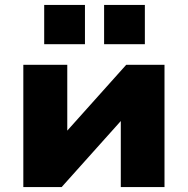

<svg xmlns="http://www.w3.org/2000/svg" viewBox="-20 -762 765 782"><path d="M75 0V-498H254V-192H220L494 -498H650V0H472V-307H506L231 0ZM404 -582V-742H570V-582ZM160 -582V-742H326V-582Z"/></svg>

Font: Nunito Sans 10pt SemiExpanded Black
Style: Regular
Weight: 900
Width: 6
Designer: Vernon Adams
Foundry: Vernon Adams
Version: Version 3.101;gftools[0.9.27]